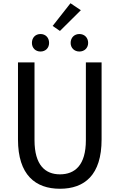

<svg xmlns="http://www.w3.org/2000/svg" viewBox="-20 -1151 740 1185"><path d="M305 -991 350 -960 479 -1088 415 -1131ZM177 -886C177 -855 199 -833 230 -833C261 -833 283 -855 283 -886C283 -919 261 -941 230 -941C199 -941 177 -919 177 -886ZM416 -886C416 -855 439 -833 470 -833C501 -833 524 -855 524 -886C524 -919 501 -941 470 -941C439 -941 416 -919 416 -886ZM91 -290C91 -71 199 14 350 14C502 14 607 -71 607 -290V-766H510V-286C510 -131 442 -75 350 -75C260 -75 193 -131 193 -286V-766H91Z"/></svg>

Font: Kawkab Mono Light
Style: Bold
Weight: 400
Monospace: yes
Designer: Abdullah Arif
Foundry: Abdullah Arif
Version: Version 1.000;PS 000.500;hotconv 1.0.88;makeotf.lib2.5.64775